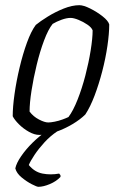

<svg xmlns="http://www.w3.org/2000/svg" viewBox="-20 -520 470 740"><path d="M132 0Q113 0 91.5 -12Q70 -24 53 -41Q36 -58 29 -72Q29 -108 36 -157.5Q43 -207 55.5 -259.5Q68 -312 84 -356Q100 -400 118 -424Q135 -438 164 -456Q193 -474 225.5 -487Q258 -500 286 -500Q302 -500 328 -487Q354 -474 375.5 -457Q397 -440 401 -426Q401 -391 394 -343Q387 -295 374 -245Q361 -195 344.5 -151.5Q328 -108 309 -79Q289 -59 258.5 -41Q228 -23 195 -11.5Q162 0 132 0ZM166 -48Q175 -48 190.5 -51Q206 -54 221 -59.5Q236 -65 244 -69Q262 -93 279 -136Q296 -179 309 -229Q322 -279 329.5 -326Q337 -373 337 -403Q333 -414 317 -425Q301 -436 282.5 -443.5Q264 -451 252 -451Q237 -451 217.5 -444Q198 -437 183 -428Q166 -407 150 -364.5Q134 -322 121.5 -270.5Q109 -219 101.5 -171Q94 -123 94 -90Q108 -71 130 -59.5Q152 -48 166 -48ZM128 200Q122 200 102.5 190Q83 180 63.5 164Q44 148 39 129Q43 109 61.5 82Q80 55 106 29.5Q132 4 159 -14H201Q174 4 151.5 28.5Q129 53 113 77Q97 101 91 116Q113 143 144 149Q175 155 208 149Q211 152 212.5 154.5Q214 157 213 162Q197 179 172 189.5Q147 200 128 200Z"/></svg>

Font: Texturina 72pt 72pt ExtraLight
Style: Italic
Weight: 200
Italic angle: -11°
Designer: Guillermo Torres Carreño
Foundry: Omnibus-Type
Version: Version 1.002; ttfautohint (v1.8.3)